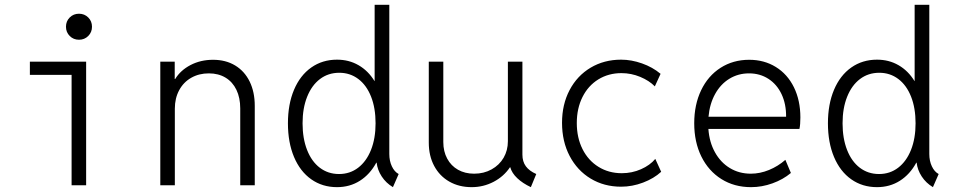

<svg xmlns="http://www.w3.org/2000/svg" viewBox="-20 -772 3978 800"><path d="M278.3 -460H104.5V-515.1H338.9V0H278.3ZM254.9 -660.6Q254.9 -683.6 270.5 -699.2Q286.1 -714.8 309.1 -714.8Q332 -714.8 347.7 -699.2Q363.3 -683.6 363.3 -660.6Q363.3 -637.7 347.7 -622.1Q332 -606.4 309.1 -606.4Q286.1 -606.4 270.5 -622.1Q254.9 -637.7 254.9 -660.6Z M647.9 -515.1H708V-442.9H710Q731.9 -479 773.9 -501Q815.9 -522.9 867.7 -522.9Q920.4 -522.9 959.7 -499.3Q999 -475.6 1020.3 -432.1Q1041.5 -388.7 1041.5 -331.1V0H981V-320.3Q981 -364.7 965.1 -397.7Q949.2 -430.7 919.7 -448.5Q890.1 -466.3 850.1 -466.3Q809.1 -466.3 776.9 -448Q744.6 -429.7 726.6 -396.2Q708.5 -362.8 708.5 -319.3V0H647.9Z M1549.3 -94.2H1547.9Q1521.5 -45.4 1479.5 -18.8Q1437.5 7.8 1384.3 7.8Q1323.2 7.8 1276.9 -24.9Q1230.5 -57.6 1205.1 -117.9Q1179.7 -178.2 1179.7 -258.3Q1179.7 -337.9 1205.1 -397.9Q1230.5 -458 1276.9 -490.7Q1323.2 -523.4 1384.3 -523.4Q1434.1 -523.4 1474.1 -500.2Q1514.2 -477.1 1540.5 -434.1H1541V-752H1602.1V-130.4Q1602.1 -101.6 1612.8 -78.9Q1623.5 -56.2 1641.1 -46.9L1617.2 7.8Q1588.4 -9.3 1570.6 -36.6Q1552.7 -64 1549.3 -94.2ZM1544.9 -258.3Q1544.9 -321.8 1526.1 -369.4Q1507.3 -417 1472.9 -442.9Q1438.5 -468.8 1393.6 -468.8Q1347.7 -468.8 1313.2 -442.6Q1278.8 -416.5 1259.8 -368.9Q1240.7 -321.3 1240.7 -258.3Q1240.7 -195.3 1259.5 -147.2Q1278.3 -99.1 1312.7 -73Q1347.2 -46.9 1392.6 -46.9Q1438 -46.9 1472.4 -73.2Q1506.8 -99.6 1525.9 -147.5Q1544.9 -195.3 1544.9 -258.3Z M1766.6 -177.7V-515.1H1827.1V-180.2Q1827.1 -141.1 1843.3 -111.1Q1859.4 -81.1 1888.4 -64.7Q1917.5 -48.3 1955.6 -48.3Q1996.1 -48.3 2028.3 -66.2Q2060.5 -84 2078.4 -114.7Q2096.2 -145.5 2096.2 -183.6V-515.1H2156.7V-127.9Q2156.7 -98.6 2171.1 -79.1Q2185.5 -59.6 2214.4 -46.9L2191.9 7.8Q2157.7 -8.3 2135.3 -29.5Q2112.8 -50.8 2106 -75.2H2105Q2079.1 -36.6 2036.6 -14.4Q1994.1 7.8 1945.3 7.8Q1892.6 7.8 1852.1 -15.4Q1811.5 -38.6 1789.1 -80.6Q1766.6 -122.6 1766.6 -177.7Z M2321.8 -260.3Q2321.8 -336.9 2353.3 -396.7Q2384.8 -456.5 2440.9 -490Q2497.1 -523.4 2567.9 -523.4Q2610.8 -523.4 2655 -507.8Q2699.2 -492.2 2732.4 -464.4L2708.5 -412.1Q2685.1 -436 2647.5 -451.7Q2609.9 -467.3 2569.3 -467.3Q2515.6 -467.3 2473.1 -441.2Q2430.7 -415 2407 -367.7Q2383.3 -320.3 2383.3 -259.3Q2383.3 -198.2 2407.2 -150.6Q2431.2 -103 2473.9 -76.7Q2516.6 -50.3 2570.8 -50.3Q2613.3 -50.3 2650.9 -66.9Q2688.5 -83.5 2710.4 -109.9L2734.9 -56.2Q2704.6 -28.3 2659.4 -11.2Q2614.3 5.9 2567.9 5.9Q2497.1 5.9 2441.2 -27.8Q2385.3 -61.5 2353.5 -122.1Q2321.8 -182.6 2321.8 -260.3Z M2872.6 -258.3Q2872.6 -335.9 2901.4 -396Q2930.2 -456.1 2982.4 -489.5Q3034.7 -522.9 3101.6 -522.9Q3164.1 -522.9 3212.6 -492.9Q3261.2 -462.9 3288.1 -408.2Q3314.9 -353.5 3314.9 -282.7Q3314.9 -252.4 3311 -234.9H2931.6Q2935.5 -179.7 2959 -137.5Q2982.4 -95.2 3021 -71.8Q3059.6 -48.3 3108.4 -48.3Q3146.5 -48.3 3184.1 -63.7Q3221.7 -79.1 3252.4 -106L3275.4 -51.3Q3242.7 -23.9 3198.7 -8.1Q3154.8 7.8 3109.4 7.8Q3039.6 7.8 2985.8 -25.9Q2932.1 -59.6 2902.3 -119.9Q2872.6 -180.2 2872.6 -258.3ZM3255.4 -285.6Q3255.9 -338.4 3236.6 -379.4Q3217.3 -420.4 3181.9 -443.4Q3146.5 -466.3 3101.1 -466.3Q3055.7 -466.3 3019 -443.8Q2982.4 -421.4 2959.7 -380.4Q2937 -339.4 2932.1 -285.6Z M3799.3 -94.2H3797.9Q3771.5 -45.4 3729.5 -18.8Q3687.5 7.8 3634.3 7.8Q3573.2 7.8 3526.9 -24.9Q3480.5 -57.6 3455.1 -117.9Q3429.7 -178.2 3429.7 -258.3Q3429.7 -337.9 3455.1 -397.9Q3480.5 -458 3526.9 -490.7Q3573.2 -523.4 3634.3 -523.4Q3684.1 -523.4 3724.1 -500.2Q3764.2 -477.1 3790.5 -434.1H3791V-752H3852.1V-130.4Q3852.1 -101.6 3862.8 -78.9Q3873.5 -56.2 3891.1 -46.9L3867.2 7.8Q3838.4 -9.3 3820.6 -36.6Q3802.7 -64 3799.3 -94.2ZM3794.9 -258.3Q3794.9 -321.8 3776.1 -369.4Q3757.3 -417 3722.9 -442.9Q3688.5 -468.8 3643.6 -468.8Q3597.7 -468.8 3563.2 -442.6Q3528.8 -416.5 3509.8 -368.9Q3490.7 -321.3 3490.7 -258.3Q3490.7 -195.3 3509.5 -147.2Q3528.3 -99.1 3562.7 -73Q3597.2 -46.9 3642.6 -46.9Q3688 -46.9 3722.4 -73.2Q3756.8 -99.6 3775.9 -147.5Q3794.9 -195.3 3794.9 -258.3Z"/></svg>

Font: Reddit Mono Light
Style: Regular
Weight: 300
Monospace: yes
Designer: Stephen Hutchings
Foundry: Reddit
Version: Version 1.011